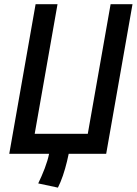

<svg xmlns="http://www.w3.org/2000/svg" viewBox="-20 -713 634 890"><path d="M370.6 0 492.7 -693.4H594.2L472.2 0ZM248.5 156.7 157.2 137.2Q173.3 104 187.3 67.6Q201.2 31.2 207.5 0L312.5 -92.8Q310.5 -65.9 304.7 -32.5Q298.8 1 290.5 35.4Q282.2 69.8 271.5 101.3Q260.7 132.8 248.5 156.7ZM38.6 0 54.7 -92.8H465.3L449.2 0ZM22.9 0 145 -693.4H246.6L124.5 0Z"/></svg>

Font: Cascadia Code
Style: Italic
Weight: 400
Italic angle: -10°
Designer: Aaron Bell
Foundry: Saja Typeworks
Version: Version 2407.024